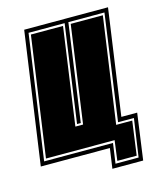

<svg xmlns="http://www.w3.org/2000/svg" viewBox="-131 -676 704 843"><g transform="rotate(-15 220.5 -254.0)"><path d="M275 91 288 0H-26L59 -599H440L372 -119H444L415 91ZM294 73H399L424 -100H352L419 -581H255L193 -139H176L238 -581H74L-6 -18H307ZM305 63 317 -28H5L82 -571H228L166 -130H201L263 -571H409L341 -91H414L393 63Z"/></g></svg>

Font: Alumni Sans Collegiate One
Style: Italic
Weight: 400
Italic angle: -8°
Designer: Robert E. Leuschke
Foundry: Robert E. Leuschke
Version: Version 1.100